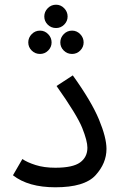

<svg xmlns="http://www.w3.org/2000/svg" viewBox="-20 -789 517 815"><path d="M35 -45Q100 6 215 6Q339 6 385.5 -45Q432 -96 432 -157Q432 -205 400 -282Q368 -359 289 -469L220 -424Q307 -301 329 -246Q351 -191 351 -162Q351 -122 320 -99.5Q289 -77 215 -77Q167 -77 131 -88.5Q95 -100 75 -114ZM218 -670Q238 -670 252.5 -684.5Q267 -699 267 -719Q267 -739 252.5 -754Q238 -769 218 -769Q197 -769 182.5 -754Q168 -739 168 -719Q168 -699 182.5 -684.5Q197 -670 218 -670ZM150 -560Q170 -560 184.5 -574.5Q199 -589 199 -609Q199 -629 184.5 -644Q170 -659 150 -659Q129 -659 114.5 -644Q100 -629 100 -609Q100 -589 114.5 -574.5Q129 -560 150 -560ZM286 -560Q306 -560 320.5 -574.5Q335 -589 335 -609Q335 -629 320.5 -644Q306 -659 286 -659Q265 -659 250.5 -644Q236 -629 236 -609Q236 -589 250.5 -574.5Q265 -560 286 -560Z"/></svg>

Font: Noto Sans Arabic
Style: Regular
Weight: 400
Designer: Nadine Chahine - Monotype Design Team
Foundry: Monotype Imaging Inc.
Version: Version 1.902